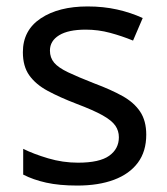

<svg xmlns="http://www.w3.org/2000/svg" viewBox="-20 -566 519 596"><path d="M434 -148Q434 -96 408 -61Q382 -26 334 -8Q286 10 220 10Q164 10 123.5 1Q83 -8 52 -24V-104Q84 -88 129.5 -74.5Q175 -61 222 -61Q289 -61 319 -82.5Q349 -104 349 -140Q349 -160 338 -176Q327 -192 298.5 -208Q270 -224 217 -244Q165 -264 128 -284Q91 -304 71 -332Q51 -360 51 -404Q51 -472 106.5 -509Q162 -546 252 -546Q301 -546 343.5 -536.5Q386 -527 423 -510L393 -440Q359 -454 322 -464Q285 -474 246 -474Q192 -474 163.5 -456.5Q135 -439 135 -409Q135 -387 148 -371.5Q161 -356 191.5 -341.5Q222 -327 273 -307Q324 -288 360 -268Q396 -248 415 -219.5Q434 -191 434 -148Z"/></svg>

Font: umalayalam15
Style: Book
Weight: 400
Designer: Jelle Bosma - Monotype Design Team
Foundry: Monotype Imaging Inc.
Version: Version 2.003